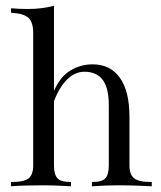

<svg xmlns="http://www.w3.org/2000/svg" viewBox="-20 -652 564 672"><path d="M18.6 0V-15.1Q63.5 -14.6 79.8 -27.6Q96.2 -40.5 96.2 -73.2V-536.6Q96.2 -574.7 79.3 -589.8Q62.5 -605 18.6 -607.4V-623Q34.2 -621.6 49.1 -621.1Q64 -620.6 78.6 -620.6Q127.9 -620.6 168.9 -631.8V-333.5Q189.5 -382.3 225.3 -404.5Q261.2 -426.8 304.2 -426.8Q366.2 -426.8 399.7 -379.6Q433.1 -332.5 433.1 -243.7V-73.2Q433.1 -40.5 450 -27.6Q466.8 -14.6 511.2 -15.1V0Q494.6 -1 461.7 -2.2Q428.7 -3.4 397.5 -3.4Q369.1 -3.4 342 -2.2Q314.9 -1 301.8 0V-15.1Q335.9 -14.6 348.4 -27.6Q360.8 -40.5 360.8 -73.2V-283.2Q360.8 -344.2 339.4 -372.6Q317.9 -400.9 275.4 -400.9Q243.7 -400.9 216.3 -375.2Q189 -349.6 168.9 -297.9V-73.2Q168.9 -40.5 181.6 -27.6Q194.3 -14.6 228.5 -15.1V0Q212.4 -1 185.8 -2.2Q159.2 -3.4 131.8 -3.4Q103 -3.4 71.5 -2.7Q40 -2 18.6 0Z"/></svg>

Font: Bacasime Antique
Style: Regular
Weight: 400
Designer: The DocRepair Project, Claus Eggers Sørensen
Foundry: Google
Version: Version 2.000